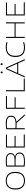

<svg xmlns="http://www.w3.org/2000/svg" viewBox="2609 -3412 810 6068"><g transform="rotate(-90 3014.0 -378.0)"><path d="M337 7Q254.5 7 191.8 -24.8Q129 -56.5 93.5 -123.8Q58 -191 58 -297Q58 -403.5 94 -471Q130 -538.5 193 -570.2Q256 -602 337 -602Q419.5 -602 482.5 -570.2Q545.5 -538.5 580.8 -471Q616 -403.5 616 -297Q616 -191 580.2 -123.8Q544.5 -56.5 481.5 -24.8Q418.5 7 337 7ZM337 -25Q409 -25 464 -52.2Q519 -79.5 550 -139.2Q581 -199 581 -296Q581 -394.5 550 -454.8Q519 -515 464 -542.5Q409 -570 337 -570Q265 -570 210.2 -542.8Q155.5 -515.5 124.8 -455.8Q94 -396 94 -299Q94 -200.5 124.8 -140.2Q155.5 -80 210.2 -52.5Q265 -25 337 -25Z M949 4Q920.5 4 895 3.2Q869.5 2.5 842.5 0.2Q815.5 -2 783 -6V-584Q813 -590 843 -593.8Q873 -597.5 903.2 -599.2Q933.5 -601 965 -601Q1094 -601 1151.5 -561.5Q1209 -522 1209 -444Q1209 -408 1194.5 -378.5Q1180 -349 1148.2 -329.5Q1116.5 -310 1065 -304L1068 -311Q1121.5 -305.5 1157 -286.2Q1192.5 -267 1210.2 -235.5Q1228 -204 1228 -161Q1228 -107.5 1200.5 -70.8Q1173 -34 1111.8 -15Q1050.5 4 949 4ZM951 -26Q1044.5 -26 1097.5 -41.8Q1150.5 -57.5 1172.2 -88Q1194 -118.5 1194 -163Q1194 -226 1148.2 -258.5Q1102.5 -291 998 -291H809V-322H991Q1093 -322 1134.5 -354Q1176 -386 1176 -443Q1176 -510.5 1127 -540.2Q1078 -570 966 -570Q924 -570 885.5 -567.2Q847 -564.5 817 -559V-35Q848 -30.5 879.2 -28.2Q910.5 -26 951 -26Z M1385 0V-595H1794V-563H1419V-32H1799V0ZM1404 -290V-322H1752V-290Z M1962 0V-584Q1998 -591 2042 -596Q2086 -601 2137 -601Q2267.5 -601 2329.8 -561Q2392 -521 2392 -431Q2392 -374 2362.2 -335.8Q2332.5 -297.5 2271.8 -278.2Q2211 -259 2118 -259Q2083 -259 2055.2 -260Q2027.5 -261 1996 -264V0ZM2391 0 2137 -284H2180L2435 0ZM2119 -290Q2247.5 -290 2302.8 -325Q2358 -360 2358 -429Q2358 -508 2305.8 -538.5Q2253.5 -569 2137 -569Q2091.5 -569 2059.5 -565.8Q2027.5 -562.5 1996 -557V-295Q2030 -293 2054.2 -291.5Q2078.5 -290 2119 -290Z M2609 0V-595H3014V-563H2643V0ZM2637 -289V-321H2971V-289Z M3164 0V-595H3198V-32H3563V0Z M3600 0 3867 -595H3911L4179 0H4142L3884 -578H3894L3636 0ZM3719 -208 3729 -240H4050L4059 -208ZM4020 -700Q4006.5 -700 3997.8 -708.5Q3989 -717 3989 -731Q3989 -745.5 3997.8 -754.2Q4006.5 -763 4020 -763Q4033.5 -763 4042.2 -754.2Q4051 -745.5 4051 -731Q4051 -717 4042.2 -708.5Q4033.5 -700 4020 -700ZM3760 -700Q3746.5 -700 3737.8 -708.5Q3729 -717 3729 -731Q3729 -745.5 3737.8 -754.2Q3746.5 -763 3760 -763Q3773.5 -763 3782.2 -754.2Q3791 -745.5 3791 -731Q3791 -717 3782.2 -708.5Q3773.5 -700 3760 -700Z M4543.5 7Q4458 7 4391.2 -22Q4324.5 -51 4286 -117.8Q4247.5 -184.5 4247.5 -297Q4247.5 -403.5 4285 -471Q4322.5 -538.5 4390.8 -570.2Q4459 -602 4551.5 -602Q4596.5 -602 4634.5 -596.8Q4672.5 -591.5 4711.5 -581V-547Q4673.5 -557.5 4633 -563.2Q4592.5 -569 4550.5 -569Q4466.5 -569 4406.8 -541.2Q4347 -513.5 4315.2 -453.8Q4283.5 -394 4283.5 -298Q4283.5 -195.5 4316.2 -136Q4349 -76.5 4407.8 -51.2Q4466.5 -26 4544.5 -26Q4587.5 -26 4626 -32Q4664.5 -38 4711.5 -53V-19Q4672 -5.5 4631 0.8Q4590 7 4543.5 7Z M4848.5 0V-595H4882.5V-322H5307.5V-595H5341.5V0H5307.5V-290H4882.5V0Z M5559.5 0V-595H5968.5V-563H5593.5V-32H5973.5V0ZM5578.5 -290V-322H5926.5V-290Z"/></g></svg>

Font: Encode Sans SC Expanded Thin
Style: Regular
Weight: 250
Width: 7
Designer: Multiple Designers
Foundry: Impallari Type
Version: Version 3.002